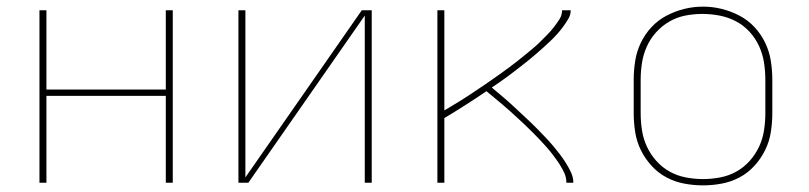

<svg xmlns="http://www.w3.org/2000/svg" viewBox="-20 -551 2440 579"><path d="M99 0V-520H120V-281H480V-520H501V0H480V-262H120V0Z M699 0V-520H720V-16L1071 -520H1101V0H1080V-504L729 0Z M1299 0V-520H1320V-218Q1332 -225 1345 -233Q1358 -241 1370.5 -248.5Q1383 -256 1395.5 -264.5Q1408 -273 1420 -281Q1432 -289 1444.5 -297.5Q1457 -306 1469 -314.5Q1481 -323 1493 -331.5Q1505 -340 1517 -349Q1529 -358 1540.5 -367Q1552 -376 1563.5 -385.5Q1575 -395 1586.5 -404.5Q1598 -414 1608.5 -424.5Q1619 -435 1629.5 -445.5Q1640 -456 1649 -467.5Q1658 -479 1666.5 -492Q1675 -505 1675 -520H1701Q1701 -506 1693.5 -493.5Q1686 -481 1677.5 -469.5Q1669 -458 1659.5 -447.5Q1650 -437 1640 -427.5Q1630 -418 1619.5 -408.5Q1609 -399 1598 -389.5Q1587 -380 1576 -371Q1565 -362 1554 -353.5Q1543 -345 1532 -336.5Q1521 -328 1509.5 -319.5Q1498 -311 1486.5 -303Q1475 -295 1463 -287Q1475 -277 1487.5 -266.5Q1500 -256 1512 -245.5Q1524 -235 1535.5 -224Q1547 -213 1559 -202Q1571 -191 1582.5 -180Q1594 -169 1605 -157.5Q1616 -146 1627 -134.5Q1638 -123 1648.5 -110.5Q1659 -98 1668.5 -85.5Q1678 -73 1686.5 -59.5Q1695 -46 1702 -31Q1709 -16 1709 0H1688Q1688 -16 1681.5 -30Q1675 -44 1666.5 -57Q1658 -70 1648.5 -82.5Q1639 -95 1629 -106.5Q1619 -118 1608 -129.5Q1597 -141 1586 -152Q1575 -163 1564 -173.5Q1553 -184 1541.5 -194.5Q1530 -205 1518.5 -215.5Q1507 -226 1495 -236Q1483 -246 1471 -256Q1459 -266 1447 -276Q1416 -255 1384 -234.5Q1352 -214 1320 -195V0Z M2100 8Q2071 8 2042.5 2.5Q2014 -3 1989 -16.5Q1964 -30 1944.5 -51.5Q1925 -73 1912.5 -98.5Q1900 -124 1895.5 -152.5Q1891 -181 1891 -210V-310Q1891 -339 1895.5 -367.5Q1900 -396 1912.5 -422Q1925 -448 1944.5 -469Q1964 -490 1989.5 -503.5Q2015 -517 2043 -524Q2071 -531 2100 -531Q2129 -531 2157 -524Q2185 -517 2210.5 -503.5Q2236 -490 2255.5 -469Q2275 -448 2287.5 -422Q2300 -396 2304.5 -367.5Q2309 -339 2309 -310V-210Q2309 -181 2304.5 -152.5Q2300 -124 2287.5 -98.5Q2275 -73 2255.5 -51.5Q2236 -30 2211 -16.5Q2186 -3 2157.5 2.5Q2129 8 2100 8ZM2100 -11Q2126 -11 2152 -16Q2178 -21 2200.5 -33.5Q2223 -46 2240.5 -65.5Q2258 -85 2269 -108.5Q2280 -132 2284 -158Q2288 -184 2288 -210V-310Q2288 -336 2284 -362Q2280 -388 2269 -412Q2258 -436 2240 -455.5Q2222 -475 2199 -487Q2176 -499 2150 -504Q2124 -509 2097 -509Q2072 -509 2046.5 -504Q2021 -499 1998.5 -486Q1976 -473 1958.5 -453.5Q1941 -434 1930.5 -410.5Q1920 -387 1916 -361.5Q1912 -336 1912 -310V-210Q1912 -184 1916 -158Q1920 -132 1931 -108.5Q1942 -85 1959.5 -65.5Q1977 -46 1999.5 -33.5Q2022 -21 2048 -16Q2074 -11 2100 -11Z"/></svg>

Font: Zed Sans Thin Extended
Style: Regular
Weight: 100
Width: 7
Designer: Belleve Invis
Foundry: Belleve Invis
Version: Version 1.0.0; ttfautohint (v1.8.4)